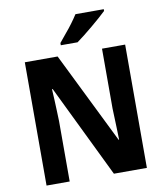

<svg xmlns="http://www.w3.org/2000/svg" viewBox="-99 -1015 940 1095"><g transform="rotate(-10 371.5 -467.0)"><path d="M662 0H471L211 -536H207Q209 -501 210.5 -469Q212 -437 213 -407.5Q214 -378 215 -350V0H81V-714H271L531 -186H534Q533 -224 532 -254.5Q531 -285 530 -312Q529 -339 528 -367V-714H662ZM577 -924Q563 -910 540 -890Q517 -870 491 -848Q465 -826 440 -806.5Q415 -787 397 -774H300V-787Q317 -809 338.5 -834Q360 -859 379.5 -885.5Q399 -912 413 -934H577Z"/></g></svg>

Font: Noto Sans Bengali SemiCondensed
Style: Bold
Weight: 700
Width: 4
Designer: Jelle Bosma - Monotype Design Team
Foundry: Monotype Imaging Inc.
Version: Version 2.003